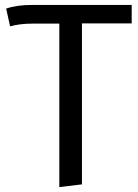

<svg xmlns="http://www.w3.org/2000/svg" viewBox="-20 -547 559 780"><path d="M515 -527V-452H313V202L221 213V-451H110Q61 -451 21 -440L5 -512Q47 -527 112 -527Z"/></svg>

Font: Fira Sans
Style: Regular
Weight: 400
Designer: Carrois Corporate & Edenspiekermann AG
Foundry: Carrois Corporate GbR & Edenspiekermann AG
Version: Version 4.106;PS 004.106;hotconv 1.0.70;makeotf.lib2.5.58329